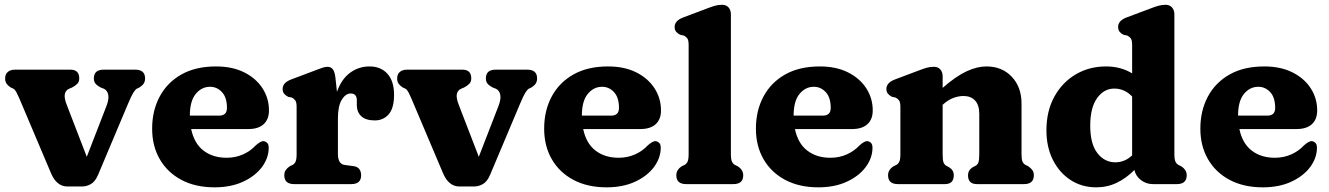

<svg xmlns="http://www.w3.org/2000/svg" viewBox="-20 -769 5552 802"><path d="M321.5 10H261.5Q217 10 193.5 -44.5L60.5 -358.5Q55.5 -370.5 49.2 -382.5Q43 -394.5 36 -398.5L25 -403.5Q14 -410.5 7.8 -419Q1.5 -427.5 1.5 -441.5Q1.5 -459 12.5 -468.5Q23.5 -478 42.5 -478H274Q311 -478 311 -441.5Q311 -427.5 302.8 -419Q294.5 -410.5 281 -403.5L269 -398.5Q254 -392 250.8 -376Q247.5 -360 259 -330.5L342.5 -114L425 -327Q436 -356 432 -374Q428 -392 413.5 -398.5L400.5 -403.5Q387 -410.5 379.5 -419Q372 -427.5 372 -441.5Q372 -478 413 -478H545Q586 -478 586 -441.5Q586 -429.5 580.8 -420.8Q575.5 -412 562 -403.5L551.5 -398.5Q544.5 -394.5 536.5 -381.2Q528.5 -368 515 -336L390 -39.5Q378 -11 360.2 -0.5Q342.5 10 321.5 10Z M1103.5 -307.5Q1103.5 -270.5 1081.2 -250.2Q1059 -230 1018 -230H778.5Q791 -170 830 -140Q869 -110 926.5 -110Q964 -110 995.5 -124.2Q1027 -138.5 1048 -161.5Q1069.5 -180.5 1081 -179.5Q1089.5 -178.5 1096 -172.2Q1102.5 -166 1102.5 -151Q1102 -108.5 1074 -71Q1046 -33.5 995.2 -10Q944.5 13.5 876 13.5Q796.5 13.5 738 -17.5Q679.5 -48.5 647.5 -103.8Q615.5 -159 615.5 -231.5Q615.5 -306.5 646.8 -365.2Q678 -424 737.5 -457.8Q797 -491.5 882.5 -491.5Q950.5 -491.5 1000 -466.8Q1049.5 -442 1076.5 -400.2Q1103.5 -358.5 1103.5 -307.5ZM857.5 -406.5Q822 -406.5 797.5 -376.5Q773 -346.5 773 -286H895Q928 -286 928 -318Q928 -362 907.2 -384.2Q886.5 -406.5 857.5 -406.5Z M1381 -445.5 1387.5 -385.5Q1406.5 -439 1442.5 -465.2Q1478.5 -491.5 1523.5 -491.5Q1570.5 -491.5 1598.2 -461Q1626 -430.5 1626 -372.5Q1626 -317.5 1603.8 -291.8Q1581.5 -266 1545.5 -266Q1508.5 -266 1489.5 -283.2Q1470.5 -300.5 1470.5 -330V-350Q1470.5 -378.5 1445 -378.5Q1423.5 -378.5 1407.5 -352.2Q1391.5 -326 1391.5 -274.5V-126Q1391.5 -83.5 1420 -80L1457 -75Q1474 -72.5 1481.2 -62.2Q1488.5 -52 1488.5 -37Q1488.5 0 1447.5 0H1208.5Q1167.5 0 1167.5 -37Q1167.5 -50 1173.8 -58.8Q1180 -67.5 1191 -75L1202 -80Q1210 -84 1214.5 -93.5Q1219 -103 1219 -126V-321.5Q1219 -342 1213.5 -349.5Q1208 -357 1199 -361.5L1184 -364.5Q1173.5 -369.5 1167 -377.2Q1160.5 -385 1160.5 -397.5Q1160.5 -423.5 1196 -437L1291.5 -473Q1311 -480.5 1324.2 -485.2Q1337.5 -490 1348 -490Q1361.5 -490 1369.8 -480.2Q1378 -470.5 1381 -445.5Z M1959 10H1899Q1854.5 10 1831 -44.5L1698 -358.5Q1693 -370.5 1686.8 -382.5Q1680.5 -394.5 1673.5 -398.5L1662.5 -403.5Q1651.5 -410.5 1645.2 -419Q1639 -427.5 1639 -441.5Q1639 -459 1650 -468.5Q1661 -478 1680 -478H1911.5Q1948.5 -478 1948.5 -441.5Q1948.5 -427.5 1940.2 -419Q1932 -410.5 1918.5 -403.5L1906.5 -398.5Q1891.5 -392 1888.2 -376Q1885 -360 1896.5 -330.5L1980 -114L2062.5 -327Q2073.5 -356 2069.5 -374Q2065.5 -392 2051 -398.5L2038 -403.5Q2024.5 -410.5 2017 -419Q2009.5 -427.5 2009.5 -441.5Q2009.5 -478 2050.5 -478H2182.5Q2223.5 -478 2223.5 -441.5Q2223.5 -429.5 2218.2 -420.8Q2213 -412 2199.5 -403.5L2189 -398.5Q2182 -394.5 2174 -381.2Q2166 -368 2152.5 -336L2027.5 -39.5Q2015.5 -11 1997.8 -0.5Q1980 10 1959 10Z M2741 -307.5Q2741 -270.5 2718.8 -250.2Q2696.5 -230 2655.5 -230H2416Q2428.5 -170 2467.5 -140Q2506.5 -110 2564 -110Q2601.5 -110 2633 -124.2Q2664.5 -138.5 2685.5 -161.5Q2707 -180.5 2718.5 -179.5Q2727 -178.5 2733.5 -172.2Q2740 -166 2740 -151Q2739.5 -108.5 2711.5 -71Q2683.5 -33.5 2632.8 -10Q2582 13.5 2513.5 13.5Q2434 13.5 2375.5 -17.5Q2317 -48.5 2285 -103.8Q2253 -159 2253 -231.5Q2253 -306.5 2284.2 -365.2Q2315.5 -424 2375 -457.8Q2434.5 -491.5 2520 -491.5Q2588 -491.5 2637.5 -466.8Q2687 -442 2714 -400.2Q2741 -358.5 2741 -307.5ZM2495 -406.5Q2459.5 -406.5 2435 -376.5Q2410.5 -346.5 2410.5 -286H2532.5Q2565.5 -286 2565.5 -318Q2565.5 -362 2544.8 -384.2Q2524 -406.5 2495 -406.5Z M3033 -709V-126Q3033 -103 3037.5 -93.8Q3042 -84.5 3050 -80L3060.5 -75Q3084.5 -60 3084.5 -37Q3084.5 0 3043.5 0H2846Q2805 0 2805 -37Q2805 -60 2828.5 -75L2839.5 -80Q2847.5 -84.5 2852 -93.8Q2856.5 -103 2856.5 -126V-580.5Q2856.5 -601 2851 -608.5Q2845.5 -616 2836.5 -620.5L2821.5 -623.5Q2811 -628.5 2804.5 -636.2Q2798 -644 2798 -656.5Q2798 -682.5 2833.5 -696L2929 -732Q2951 -740.5 2965.8 -744.8Q2980.5 -749 2996.5 -749Q3013.5 -749 3023.2 -738Q3033 -727 3033 -709Z M3625.5 -307.5Q3625.5 -270.5 3603.2 -250.2Q3581 -230 3540 -230H3300.5Q3313 -170 3352 -140Q3391 -110 3448.5 -110Q3486 -110 3517.5 -124.2Q3549 -138.5 3570 -161.5Q3591.5 -180.5 3603 -179.5Q3611.5 -178.5 3618 -172.2Q3624.5 -166 3624.5 -151Q3624 -108.5 3596 -71Q3568 -33.5 3517.2 -10Q3466.5 13.5 3398 13.5Q3318.5 13.5 3260 -17.5Q3201.5 -48.5 3169.5 -103.8Q3137.5 -159 3137.5 -231.5Q3137.5 -306.5 3168.8 -365.2Q3200 -424 3259.5 -457.8Q3319 -491.5 3404.5 -491.5Q3472.5 -491.5 3522 -466.8Q3571.5 -442 3598.5 -400.2Q3625.5 -358.5 3625.5 -307.5ZM3379.5 -406.5Q3344 -406.5 3319.5 -376.5Q3295 -346.5 3295 -286H3417Q3450 -286 3450 -318Q3450 -362 3429.2 -384.2Q3408.5 -406.5 3379.5 -406.5Z M3917.5 -450V-402Q3973 -450.5 4017.2 -471Q4061.5 -491.5 4100 -491.5Q4165.5 -491.5 4206.2 -448.5Q4247 -405.5 4247 -336.5V-126Q4247 -102.5 4251.2 -93.5Q4255.5 -84.5 4264 -80L4274.5 -75Q4286 -67 4292.2 -58.5Q4298.5 -50 4298.5 -37Q4298.5 0 4257.5 0H4060.5Q4023.5 0 4023.5 -37Q4023.5 -58 4042.5 -70L4054 -76Q4063 -80.5 4066.8 -90.5Q4070.5 -100.5 4070.5 -126V-293.5Q4070.5 -330 4053 -349Q4035.5 -368 4004.5 -368Q3985 -368 3963 -360.2Q3941 -352.5 3919 -332.5L3917.5 -331.5V-126Q3917.5 -100.5 3921.2 -90.5Q3925 -80.5 3934 -76L3945 -70Q3964 -58 3964 -37Q3964 0 3927 0H3730.5Q3689.5 0 3689.5 -37Q3689.5 -60 3713 -75L3724 -80Q3732 -84.5 3736.5 -93.8Q3741 -103 3741 -126V-321.5Q3741 -342 3735.5 -349.5Q3730 -357 3721 -361.5L3706 -364.5Q3695.5 -370 3689 -377.5Q3682.5 -385 3682.5 -397.5Q3682.5 -423.5 3718 -437L3813.5 -473Q3835.5 -481.5 3850.2 -485.8Q3865 -490 3881 -490Q3898 -490 3907.8 -479Q3917.5 -468 3917.5 -450Z M4351 -224.5Q4351 -305 4384 -365Q4417 -425 4473.2 -458.2Q4529.5 -491.5 4600 -491.5Q4661.5 -491.5 4709 -462.5V-580.5Q4709 -601 4703.5 -608.5Q4698 -616 4688.5 -620.5L4673.5 -623.5Q4663 -628.5 4656.8 -636.2Q4650.5 -644 4650.5 -656.5Q4650.5 -682.5 4685.5 -696L4781.5 -732Q4803.5 -740.5 4818.2 -744.8Q4833 -749 4849 -749Q4865.5 -749 4875.5 -738Q4885.5 -727 4885.5 -709V-126Q4885.5 -103 4890 -93.8Q4894.5 -84.5 4902.5 -80L4913 -75Q4937 -60 4937 -37Q4937 0 4896 0H4796Q4767.5 0 4745.8 -16.8Q4724 -33.5 4718.5 -59Q4684.5 -24.5 4644.8 -5.5Q4605 13.5 4559 13.5Q4499 13.5 4452 -17Q4405 -47.5 4378 -101.2Q4351 -155 4351 -224.5ZM4534 -244Q4534 -167.5 4564 -129.2Q4594 -91 4638.5 -91Q4678.5 -91 4709 -120V-366Q4692 -383.5 4673.5 -391.2Q4655 -399 4634.5 -399Q4591 -399 4562.5 -359Q4534 -319 4534 -244Z M5482 -307.5Q5482 -270.5 5459.8 -250.2Q5437.5 -230 5396.5 -230H5157Q5169.5 -170 5208.5 -140Q5247.5 -110 5305 -110Q5342.5 -110 5374 -124.2Q5405.5 -138.5 5426.5 -161.5Q5448 -180.5 5459.5 -179.5Q5468 -178.5 5474.5 -172.2Q5481 -166 5481 -151Q5480.5 -108.5 5452.5 -71Q5424.5 -33.5 5373.8 -10Q5323 13.5 5254.5 13.5Q5175 13.5 5116.5 -17.5Q5058 -48.5 5026 -103.8Q4994 -159 4994 -231.5Q4994 -306.5 5025.2 -365.2Q5056.5 -424 5116 -457.8Q5175.5 -491.5 5261 -491.5Q5329 -491.5 5378.5 -466.8Q5428 -442 5455 -400.2Q5482 -358.5 5482 -307.5ZM5236 -406.5Q5200.5 -406.5 5176 -376.5Q5151.5 -346.5 5151.5 -286H5273.5Q5306.5 -286 5306.5 -318Q5306.5 -362 5285.8 -384.2Q5265 -406.5 5236 -406.5Z"/></svg>

Font: Fraunces 9pt S100
Style: Bold
Weight: 700
Version: Version 1.000; ttfautohint (v1.8.3)